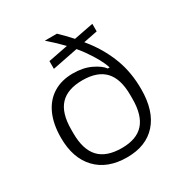

<svg xmlns="http://www.w3.org/2000/svg" viewBox="-170 -850 939 988"><g transform="rotate(-30 299.5 -356.0)"><path d="M303 10Q187 10 122 -58Q57 -126 57 -247Q57 -328 83 -385.5Q109 -443 158 -473.5Q207 -504 275 -504Q336 -504 381 -482.5Q426 -461 444 -436H455Q439 -488 386 -562.5Q333 -637 235 -722H307Q373 -659 426 -589.5Q479 -520 509.5 -439Q540 -358 540 -258Q540 -129 478 -59.5Q416 10 303 10ZM303 -45Q391 -45 433.5 -92.5Q476 -140 476 -237V-260Q476 -356 432.5 -402.5Q389 -449 300 -449Q211 -449 167.5 -402.5Q124 -356 124 -258V-236Q124 -139 168 -92Q212 -45 303 -45ZM203 -573V-619L490 -675V-630Z"/></g></svg>

Font: Mozilla Text ExtraLight
Style: Regular
Weight: 200
Designer: Studio DRAMA
Foundry: Studio DRAMA
Version: Version 1.000